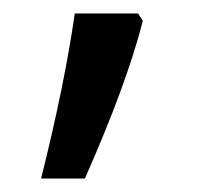

<svg xmlns="http://www.w3.org/2000/svg" viewBox="-20 -136 308 285"><path d="M106 129H41Q76 -11 91 -116H185L192 -105Q168 -11 106 129Z"/></svg>

Font: Noto Sans Adlam Unjoined New
Style: Regular
Weight: 400
Designer: Mark Jamra, Neil Patel
Foundry: JamraPatel LLC
Version: Version 3.000